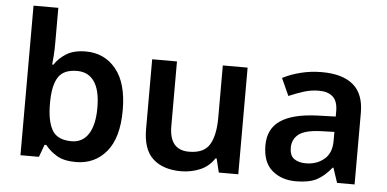

<svg xmlns="http://www.w3.org/2000/svg" viewBox="-52 -861 1959 972"><g transform="rotate(5 928.0 -375.0)"><path d="M207 -580Q207 -548 205 -518Q203 -488 201 -471H207Q229 -505 267 -528.5Q305 -552 366 -552Q460 -552 518.5 -481Q577 -410 577 -272Q577 -132 518 -61Q459 10 363 10Q302 10 265.5 -12Q229 -34 207 -63H198L175 0H81V-760H207ZM330 -450Q262 -450 235 -409Q208 -368 207 -283V-272Q207 -185 233.5 -139Q260 -93 332 -93Q388 -93 418 -139.5Q448 -186 448 -273Q448 -362 417.5 -406Q387 -450 330 -450Z M1188 -542V0H1089L1072 -70H1066Q1039 -28 993.5 -9Q948 10 897 10Q806 10 754.5 -37Q703 -84 703 -188V-542H829V-213Q829 -92 929 -92Q1005 -92 1033.5 -139.5Q1062 -187 1062 -277V-542Z M1565 -552Q1670 -552 1724.5 -506Q1779 -460 1779 -364V0H1690L1665 -75H1661Q1626 -31 1587 -10.5Q1548 10 1481 10Q1408 10 1360 -31Q1312 -72 1312 -158Q1312 -242 1373.5 -284Q1435 -326 1560 -331L1654 -334V-361Q1654 -412 1629 -434.5Q1604 -457 1559 -457Q1518 -457 1480.5 -445Q1443 -433 1406 -417L1366 -505Q1406 -526 1457.5 -539Q1509 -552 1565 -552ZM1588 -254Q1505 -251 1473 -225.5Q1441 -200 1441 -157Q1441 -118 1463.5 -101.5Q1486 -85 1523 -85Q1578 -85 1616 -116.5Q1654 -148 1654 -210V-256Z"/></g></svg>

Font: Noto Sans Bassa Vah SemiBold
Style: Regular
Weight: 600
Designer: Monotype Design Team
Foundry: Monotype Imaging Inc.
Version: Version 2.002; ttfautohint (v1.8.4.7-5d5b)